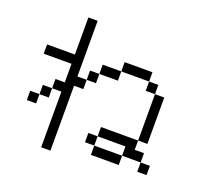

<svg xmlns="http://www.w3.org/2000/svg" viewBox="-145 -982 1290 1216"><g transform="rotate(20 500.0 -374.5)"><path d="M937.5 0V-62.5H875V0ZM250 -312.5Q250 -312.5 250 62.5H312.5V-375H375V-437.5H312.5Q312.5 -437.5 312.5 -812.5H250Q250 -812.5 250 -562.5H62.5V-500H250Q250 -500 250 -375H187.5V-312.5H125V-250H62.5V-187.5H125V-250H187.5V-312.5ZM562.5 -62.5V0H750V-62.5ZM562.5 -62.5V-125H500V-62.5ZM750 -62.5H875V-125H812.5V-187.5H562.5V-125H750ZM812.5 -187.5H875V-500H812.5ZM375 -437.5H437.5V-500H375ZM437.5 -500H562.5V-562.5H437.5ZM812.5 -500V-562.5H750V-500ZM562.5 -562.5H750V-625H562.5Z"/></g></svg>

Font: UnifontExMono
Style: Regular
Weight: 500
Version: Version 15.0.06